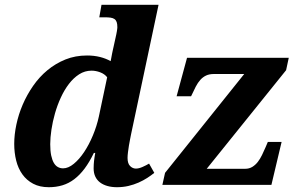

<svg xmlns="http://www.w3.org/2000/svg" viewBox="-20 -780 1263 810"><path d="M191.9 -171.9Q191.9 -143.6 196 -124Q200.2 -104.5 207.3 -92.5Q214.4 -80.6 224.4 -75.2Q234.4 -69.8 246.1 -69.8Q268.1 -69.8 291.3 -88.9Q314.5 -107.9 335 -138.7Q355.5 -169.4 371.8 -208.5Q388.2 -247.6 397 -288.1L432.1 -454.1Q421.4 -467.8 402.8 -474.9Q384.3 -481.9 366.2 -481.9Q337.9 -481.9 314 -466.6Q290 -451.2 270.8 -426Q251.5 -400.9 236.6 -368.4Q221.7 -335.9 211.9 -301.5Q202.1 -267.1 197 -233.2Q191.9 -199.2 191.9 -171.9ZM533.2 -214.8Q531.7 -207.5 529.1 -194.1Q526.4 -180.7 523.9 -166Q521.5 -151.4 519.8 -137.2Q518.1 -123 518.1 -113.8Q518.1 -90.3 528.8 -79.6Q539.6 -68.8 553.2 -68.8Q565.9 -68.8 581.3 -75.7Q596.7 -82.5 608.9 -89.8L630.9 -50.8Q617.7 -40 601.1 -29.3Q584.5 -18.6 564.7 -9.8Q544.9 -1 522 4.4Q499 9.8 473.1 9.8Q451.2 9.8 433.1 4.6Q415 -0.5 402.1 -10.3Q389.2 -20 382.1 -34.9Q375 -49.8 375 -69.8Q375 -79.1 375.5 -86.4Q376 -93.8 376.7 -100.8Q377.4 -107.9 378.7 -116Q379.9 -124 381.8 -134.8H376Q357.4 -96.2 336.9 -68.8Q316.4 -41.5 293.2 -23.9Q270 -6.3 243.4 1.7Q216.8 9.8 186 9.8Q147.5 9.8 119.9 -4.9Q92.3 -19.5 74.5 -44.4Q56.6 -69.3 48.3 -102.5Q40 -135.7 40 -172.9Q40 -211.9 49.1 -254.6Q58.1 -297.4 75.9 -338.9Q93.8 -380.4 119.9 -418Q146 -455.6 180.2 -483.9Q214.4 -512.2 256.1 -529.1Q297.9 -545.9 347.2 -545.9Q376.5 -545.9 401.9 -539.6Q427.2 -533.2 446.8 -522Q448.2 -528.3 449.7 -536.9Q451.2 -545.4 452.9 -554Q454.6 -562.5 456.3 -570.1Q458 -577.6 459 -582L467.8 -622.1Q469.2 -628.4 470.7 -635.3Q472.2 -642.1 473.1 -648.2Q474.1 -654.3 474.6 -658.7Q475.1 -663.1 475.1 -665Q475.1 -678.7 472.2 -687Q469.2 -695.3 462.9 -699.7Q456.5 -704.1 446.3 -705.6Q436 -707 421.9 -707H398.9L408.2 -759.8H648.9ZM1014.2 -67.9Q1031.2 -67.9 1044.4 -75.9Q1057.6 -84 1067.6 -96.9Q1077.6 -109.9 1085.4 -126Q1093.3 -142.1 1100.1 -158.2L1109.9 -181.2H1168L1125 0H665L676.3 -50.8L1010.3 -467.8H882.8Q862.8 -467.8 849.1 -461.2Q835.4 -454.6 825 -442.9Q814.5 -431.2 805.9 -414.6Q797.4 -397.9 788.1 -377.9L786.1 -374H725.1L769 -536.1H1198.2L1187 -483.9L852.1 -67.9Z"/></svg>

Font: Droid Serif
Style: Bold Italic
Weight: 700
Italic angle: -12°
Designer: Monotype Design team
Foundry: Monotype Imaging Inc.
Version: Version 1.03